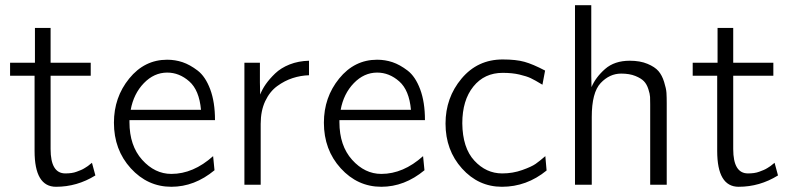

<svg xmlns="http://www.w3.org/2000/svg" viewBox="-20 -715 3061 743"><path d="M19 -421.9V-472.2H115.2V-606.9H175.8V-472.2H331.1V-421.9H175.8V-138.2Q175.8 -43.9 232.9 -43.9Q245.1 -43.9 256.1 -45.4Q267.1 -46.9 276.6 -50.5Q286.1 -54.2 293.5 -57.1Q300.8 -60.1 308.3 -64.9Q315.9 -69.8 320.1 -72.5Q324.2 -75.2 329.6 -80.1Q335 -85 335.9 -85L349.1 -36.1Q278.3 7.8 196.8 7.8Q113.8 7.8 113.8 -130.9V-421.9Z M420.9 -240.2Q420.9 -338.4 480 -411.1Q539.1 -483.9 627 -483.9Q657.7 -483.9 686.3 -474.4Q714.8 -464.8 744.9 -441.9Q774.9 -418.9 793.5 -369.4Q812 -319.8 812 -250H481V-242.2Q481 -151.4 530 -96.7Q579.1 -42 643.1 -42Q728 -42 804.7 -110.8L810.1 -56.2Q732.9 7.8 643.1 7.8Q551.3 7.8 486.1 -63.7Q420.9 -135.3 420.9 -240.2ZM485.8 -290H757.8Q751 -366.2 712.4 -400.1Q673.8 -434.1 627 -434.1Q576.2 -434.1 536.6 -393.1Q497.1 -352.1 485.8 -290Z M925.8 0V-472.2H985.8V-396L986.8 -349.1Q994.6 -369.1 1008.5 -389.2Q1022.5 -409.2 1044.7 -430.7Q1066.9 -452.1 1100.8 -465.6Q1134.8 -479 1175.8 -480V-423.8Q1143.6 -422.9 1112.5 -412.8Q1081.5 -402.8 1052.7 -381.8Q1023.9 -360.8 1006.3 -323.5Q988.8 -286.1 988.8 -235.8V0Z M1233.4 -240.2Q1233.4 -338.4 1292.5 -411.1Q1351.6 -483.9 1439.5 -483.9Q1470.2 -483.9 1498.8 -474.4Q1527.3 -464.8 1557.4 -441.9Q1587.4 -418.9 1606 -369.4Q1624.5 -319.8 1624.5 -250H1293.5V-242.2Q1293.5 -151.4 1342.5 -96.7Q1391.6 -42 1455.6 -42Q1540.5 -42 1617.2 -110.8L1622.6 -56.2Q1545.4 7.8 1455.6 7.8Q1363.8 7.8 1298.6 -63.7Q1233.4 -135.3 1233.4 -240.2ZM1298.3 -290H1570.3Q1563.5 -366.2 1524.9 -400.1Q1486.3 -434.1 1439.5 -434.1Q1388.7 -434.1 1349.1 -393.1Q1309.6 -352.1 1298.3 -290Z M1704.1 -236.8Q1704.1 -336.9 1766.1 -410.9Q1828.1 -484.9 1925.3 -484.9Q1977.1 -484.9 2009.5 -475.8Q2042 -466.8 2089.4 -441.9L2079.1 -387.2Q2049.3 -405.3 2033.7 -412.6Q2018.1 -419.9 1990.2 -426.5Q1962.4 -433.1 1925.3 -433.1Q1854.5 -433.1 1811.8 -380.1Q1769 -327.1 1769 -237.8Q1770 -142.6 1815.7 -93.3Q1861.3 -43.9 1923.3 -43.9Q1964.4 -43.9 2000.7 -56.9Q2037.1 -69.8 2052.7 -80.8Q2068.4 -91.8 2090.3 -110.8L2095.2 -55.2Q2018.1 7.8 1922.4 7.8Q1831.5 7.8 1767.8 -63Q1704.1 -133.8 1704.1 -236.8Z M2205.1 0V-694.8H2268.1V-420.9L2269 -377.9Q2285.2 -416 2321.5 -448Q2357.9 -480 2417 -480Q2457 -480 2485.6 -468Q2514.2 -456.1 2528.1 -439.9Q2542 -423.8 2550 -397.9Q2558.1 -372.1 2559.1 -355.5Q2560.1 -338.9 2560.1 -314.9V0H2496.1V-311Q2496.1 -329.1 2495.6 -340.1Q2495.1 -351.1 2489 -370.1Q2482.9 -389.2 2471.9 -400.6Q2460.9 -412.1 2438.5 -421.1Q2416 -430.2 2383.8 -430.2Q2338.9 -430.2 2304.4 -393.6Q2270 -356.9 2270 -262.2V0Z M2660.6 -421.9V-472.2H2756.8V-606.9H2817.4V-472.2H2972.7V-421.9H2817.4V-138.2Q2817.4 -43.9 2874.5 -43.9Q2886.7 -43.9 2897.7 -45.4Q2908.7 -46.9 2918.2 -50.5Q2927.7 -54.2 2935.1 -57.1Q2942.4 -60.1 2950 -64.9Q2957.5 -69.8 2961.7 -72.5Q2965.8 -75.2 2971.2 -80.1Q2976.6 -85 2977.5 -85L2990.7 -36.1Q2919.9 7.8 2838.4 7.8Q2755.4 7.8 2755.4 -130.9V-421.9Z"/></svg>

Font: CMU Bright
Style: Roman
Weight: 500
Version: Version 0.7.0